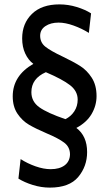

<svg xmlns="http://www.w3.org/2000/svg" viewBox="-20 -770 499 875"><path d="M64 44 74 -45Q105 -25 142 -12Q179 1 211 1Q251 1 274.5 -16.5Q298 -34 299 -66Q299 -100 272.5 -120Q246 -140 191 -163Q142 -184 111.5 -202Q81 -220 59.5 -252Q38 -284 38 -331Q38 -425 132 -479Q109 -496 95 -526Q81 -556 81 -595Q81 -663 125.5 -706.5Q170 -750 251 -750Q291 -750 330 -738Q369 -726 395 -709L385 -620Q353 -640 315.5 -653.5Q278 -667 247 -667Q211 -667 187 -651Q163 -635 163 -607Q163 -576 187 -557Q211 -538 264 -513Q314 -489 345 -469.5Q376 -450 398 -416Q420 -382 420 -332Q420 -289 397.5 -250.5Q375 -212 328 -187Q377 -150 377 -77Q377 -12 336.5 36.5Q296 85 207 85Q168 85 129.5 73Q91 61 64 44ZM334 -316Q334 -355 299 -382Q264 -409 189 -441Q123 -412 123 -350Q123 -307 159.5 -281Q196 -255 278 -227Q303 -239 318.5 -262.5Q334 -286 334 -316Z"/></svg>

Font: Cabin SemiBold
Style: Regular
Weight: 600
Designer: Pablo Impallari
Foundry: Pablo Impallari. http://www.impallari.com Igino Marini. http://www.ikern.com
Version: Version 2.200